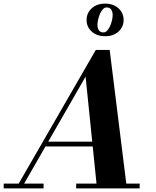

<svg xmlns="http://www.w3.org/2000/svg" viewBox="-68 -1040 860 1060"><path d="M20 0 461 -764.5H537.5L632.5 0H467.5L404.5 -617L50 0ZM-47.5 0V-26.5H172.5V0ZM352.5 0V-26.5H703V0ZM180.5 -231.5V-258H512.5V-231.5ZM512.5 -840Q466.5 -840 438.2 -865.8Q410 -891.5 410 -929.5Q410 -968 438.2 -994Q466.5 -1020 512.5 -1020Q558 -1020 586.2 -994Q614.5 -968 614.5 -929.5Q614.5 -891.5 586.2 -865.8Q558 -840 512.5 -840ZM503.5 -861Q514.5 -861 523.5 -870.8Q532.5 -880.5 539.5 -895.8Q546.5 -911 550.2 -927.2Q554 -943.5 554 -956.5Q554 -974.5 546 -986.8Q538 -999 520 -999Q509.5 -999 500.2 -989.2Q491 -979.5 484.2 -964Q477.5 -948.5 473.8 -932Q470 -915.5 470 -903Q470 -884.5 478 -872.8Q486 -861 503.5 -861Z"/></svg>

Font: Bodoni Moda 9pt
Style: Bold Italic
Weight: 700
Italic angle: -13°
Designer: Owen Earl
Foundry: indestructible type
Version: Version 2.004